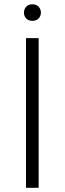

<svg xmlns="http://www.w3.org/2000/svg" viewBox="-20 -892 307 912"><path d="M163.6 -710.9V0H103.5V-710.9ZM93.8 -832Q93.8 -848.6 104.5 -860.1Q115.2 -871.6 133.8 -871.6Q152.3 -871.6 163.3 -860.1Q174.3 -848.6 174.3 -832Q174.3 -815.4 163.3 -804.2Q152.3 -793 133.8 -793Q115.2 -793 104.5 -804.2Q93.8 -815.4 93.8 -832Z"/></svg>

Font: Vazirmatn RD FD ExtraLight
Style: Regular
Weight: 200
Designer: Saber Rastikerdar
Foundry: Saber Rastikerdar
Version: Version 33.003